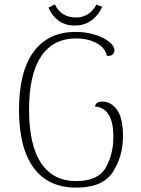

<svg xmlns="http://www.w3.org/2000/svg" viewBox="-20 -847 646 879"><path d="M67 -344Q67 -519 134 -610Q201 -701 326 -701Q374 -701 415 -688Q456 -675 480 -655.5Q504 -636 504 -616Q504 -604 494 -596.5Q484 -589 469 -592Q462 -628 422.5 -649.5Q383 -671 328 -671Q223 -671 168 -588.5Q113 -506 113 -345Q113 -183 168 -100.5Q223 -18 329 -18Q429 -18 464 -79.5Q499 -141 499 -220Q499 -289 477 -323Q455 -357 415 -359Q416 -370 425 -376Q434 -382 449 -382Q488 -382 515.5 -344.5Q543 -307 543 -223Q543 -132 497 -60Q451 12 329 12Q201 12 134 -79Q67 -170 67 -344ZM322 -730Q278 -730 247.5 -753Q217 -776 202 -812L231 -827Q244 -799 268.5 -783Q293 -767 328 -767Q390 -767 421 -826Q434 -820 448 -816Q431 -777 398.5 -753.5Q366 -730 322 -730Z"/></svg>

Font: Arima Madurai ExtraLight
Style: Regular
Weight: 275
Designer: Joana Correia and Natanael Gama
Foundry: NDISCOVER
Version: Version 1.019